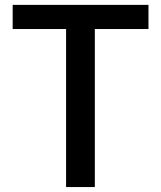

<svg xmlns="http://www.w3.org/2000/svg" viewBox="-20 -756 649 776"><path d="M247.1 0V-638.7H31.2V-736.3H580.1V-638.7H363.3V0Z"/></svg>

Font: Gen Shin Gothic Medium
Style: Regular
Weight: 500
Designer: [Source Han Sans]
Ryoko NISHIZUKA  (kana & ideographs); Paul D. Hunt (Latin, Greek & Cyrillic); Wenlong ZHANG  (bopomofo
Version: Version 1.002.20150607